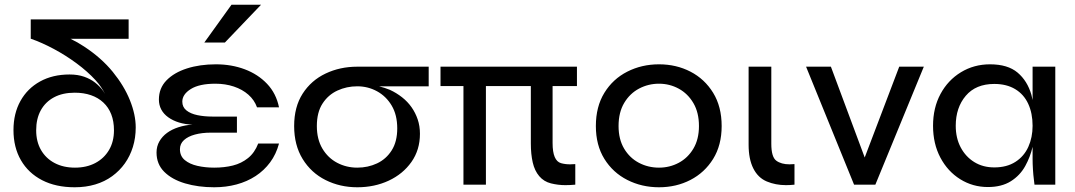

<svg xmlns="http://www.w3.org/2000/svg" viewBox="-20 -781 4545 812"><path d="M296 11Q216 11 158 -19Q100 -49 68.5 -103.5Q37 -158 37 -231Q37 -301 66.5 -354Q96 -407 149.5 -436.5Q203 -466 274 -466Q309 -466 336 -456.5Q363 -447 382.5 -431.5Q402 -416 416 -397Q420 -391 424 -384Q410 -413 384 -442Q350 -479 304 -513Q258 -547 207.5 -574Q157 -601 111 -617H110V-699H524V-617H278Q309 -602 336 -584Q409 -536 457 -477Q505 -418 529.5 -357Q554 -296 554 -242Q554 -198 542 -159.5Q530 -121 508 -90Q486 -59 454.5 -36Q423 -13 383 -1Q343 11 296 11ZM297 -72Q346 -72 383 -91.5Q420 -111 441 -146.5Q462 -182 462 -230Q462 -268 450.5 -297.5Q439 -327 417 -347.5Q395 -368 364.5 -378.5Q334 -389 296 -389Q245 -389 208.5 -369.5Q172 -350 152.5 -314.5Q133 -279 133 -230Q133 -182 153.5 -146.5Q174 -111 211 -91.5Q248 -72 297 -72Z M886 11Q818 11 762.5 -5.5Q707 -22 674.5 -54.5Q642 -87 642 -136Q642 -162 654 -183Q666 -204 686.5 -219Q707 -234 735 -243Q763 -252 794 -254Q763 -255 737 -263Q711 -271 691.5 -285Q672 -299 662 -318Q652 -337 652 -360Q652 -408 684 -441Q716 -474 770.5 -491.5Q825 -509 893 -509Q959 -509 1015 -488Q1071 -467 1109.5 -426.5Q1148 -386 1160 -327H1067Q1056 -358 1030.5 -380.5Q1005 -403 969 -415Q933 -427 891 -427Q823 -427 787 -404.5Q751 -382 751 -351Q751 -328 768.5 -314Q786 -300 815 -294Q844 -288 878 -288H982V-220H872Q834 -220 804.5 -212Q775 -204 758 -188.5Q741 -173 741 -150Q741 -121 761.5 -104Q782 -87 815 -79.5Q848 -72 886 -72Q929 -72 965 -81Q1001 -90 1029 -112.5Q1057 -135 1072 -174H1160Q1148 -129 1122.5 -94.5Q1097 -60 1061 -36.5Q1025 -13 980.5 -1Q936 11 886 11ZM844 -601 959 -761H1084L931 -601Z M1491 11Q1418 11 1357 -19.5Q1296 -50 1260 -108.5Q1224 -167 1224 -248Q1224 -329 1260 -385Q1296 -441 1357 -470Q1418 -499 1491 -499H1793V-416H1583Q1607 -410 1629 -401Q1657 -388 1680.5 -369.5Q1704 -351 1720.5 -327.5Q1737 -304 1746.5 -276Q1756 -248 1756 -215Q1756 -147 1720 -96Q1684 -45 1624 -17Q1564 11 1491 11ZM1491 -72Q1536 -72 1574.5 -90Q1613 -108 1636.5 -145Q1660 -182 1660 -238Q1660 -295 1636.5 -334.5Q1613 -374 1574.5 -395Q1536 -416 1491 -416Q1446 -416 1407 -398Q1368 -380 1344 -343Q1320 -306 1320 -248Q1320 -192 1343.5 -152.5Q1367 -113 1406 -92.5Q1445 -72 1491 -72Z M2420 -499V-417H2317V-176Q2317 -138 2326 -117Q2335 -96 2352.5 -91Q2370 -86 2391 -86Q2401 -86 2413 -87V0Q2390 2 2371 2Q2340 2 2310 -5.5Q2280 -13 2260.5 -36Q2241 -59 2233 -94Q2225 -129 2225 -174V-417H2035V0H1940V-417H1843V-499Z M2767 11Q2694 11 2633 -20Q2572 -51 2536 -109Q2500 -167 2500 -248Q2500 -330 2536 -388.5Q2572 -447 2633 -478Q2694 -509 2767 -509Q2840 -509 2900 -478Q2960 -447 2996 -388.5Q3032 -330 3032 -248Q3032 -167 2996 -109Q2960 -51 2900 -20Q2840 11 2767 11ZM2767 -72Q2812 -72 2850.5 -92.5Q2889 -113 2912.5 -152.5Q2936 -192 2936 -248Q2936 -305 2912.5 -345Q2889 -385 2850.5 -406Q2812 -427 2767 -427Q2722 -427 2683 -406.5Q2644 -386 2620 -346Q2596 -306 2596 -248Q2596 -192 2619.5 -152.5Q2643 -113 2682 -92.5Q2721 -72 2767 -72Z M3340 0Q3321 2 3304 2Q3260 2 3223 -13.5Q3186 -29 3166 -68.5Q3146 -108 3146 -169V-499H3242V-173Q3242 -117 3263 -101.5Q3284 -86 3319 -86Q3329 -86 3340 -87Z M3592 0 3389 -499H3494L3637 -115L3783 -499H3887L3682 0Z M4158 10Q4094 10 4041 -23Q3988 -56 3957 -114.5Q3926 -173 3926 -249Q3926 -325 3957.5 -383.5Q3989 -442 4044 -475.5Q4099 -509 4167 -509Q4242 -509 4283.5 -474Q4325 -439 4342 -380Q4345 -369 4347 -358V-499H4443V0H4355Q4355 -3 4352.5 -21.5Q4350 -40 4348.5 -64.5Q4347 -89 4347 -109V-160Q4337 -117 4316 -79Q4294 -39 4255 -14.5Q4216 10 4158 10ZM4185 -73Q4238 -73 4274.5 -96.5Q4311 -120 4329 -160Q4347 -200 4347 -249Q4347 -302 4328.5 -342Q4310 -382 4273.5 -404Q4237 -426 4185 -426Q4107 -426 4064.5 -376Q4022 -326 4022 -249Q4022 -197 4043 -157.5Q4064 -118 4100.5 -95.5Q4137 -73 4185 -73Z"/></svg>

Font: Syne Med Modified
Style: Regular
Weight: 500
Designer: Lucas Descroix
Foundry: Bonjour Monde
Version: Version 2.200